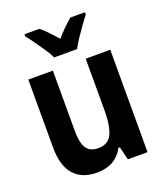

<svg xmlns="http://www.w3.org/2000/svg" viewBox="-142 -859 815 962"><g transform="rotate(-20 265.0 -378.0)"><path d="M209 10Q129 10 86.5 -38.5Q44 -87 44 -186V-546H175V-222Q175 -161 194 -132Q213 -103 257 -103Q310 -103 330 -145.5Q350 -188 350 -271V-546H481V0H376L359 -70H351Q309 10 209 10ZM204 -606Q194 -627 176 -654Q158 -681 139 -707.5Q120 -734 104 -754V-766H183Q202 -751 222.5 -729.5Q243 -708 265 -683Q288 -710 307.5 -729Q327 -748 348 -766H426V-754Q411 -734 392 -708Q373 -682 355 -655Q337 -628 326 -606Z"/></g></svg>

Font: Noto Sans Mono Condensed
Style: Bold
Weight: 700
Width: 3
Designer: Monotype Design Team
Foundry: Monotype Imaging Inc.
Version: Version 2.014